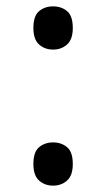

<svg xmlns="http://www.w3.org/2000/svg" viewBox="-20 -570 334 604"><path d="M147 -414Q121 -414 103 -430Q85 -446 85 -482Q85 -520 103 -535Q121 -550 147 -550Q173 -550 191 -535Q209 -520 209 -482Q209 -446 191 -430Q173 -414 147 -414ZM147 14Q121 14 103 -2Q85 -18 85 -54Q85 -92 103 -107Q121 -122 147 -122Q173 -122 191 -107Q209 -92 209 -54Q209 -18 191 -2Q173 14 147 14Z"/></svg>

Font: hexoriya15
Style: Book
Weight: 400
Designer: Jelle Bosma - Monotype Design Team
Foundry: Monotype Imaging Inc.
Version: Version 2.003